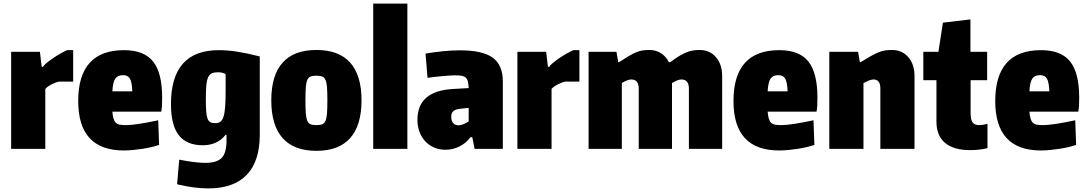

<svg xmlns="http://www.w3.org/2000/svg" viewBox="-20 -828 6047 1068"><path d="M42 -540H202L212 -456H220Q221 -462 235.5 -474.5Q250 -487 270 -501Q290 -515 312.5 -528Q335 -541 353 -549H387V-374H310Q301 -373 289 -368.5Q277 -364 265.5 -358Q254 -352 244.5 -345Q235 -338 232 -333V0H42Z M669 9Q415 9 415 -266Q415 -549 670 -549Q781 -549 831.5 -486Q882 -423 882 -285Q882 -254 881 -239Q880 -224 877 -207H605Q607 -183 611.5 -168Q616 -153 624.5 -145Q633 -137 647 -134.5Q661 -132 681 -132Q709 -132 757 -139.5Q805 -147 860 -159L865 -22Q845 -15 821 -9.5Q797 -4 771 0Q745 4 718.5 6.5Q692 9 669 9ZM664 -410Q635 -410 621.5 -391Q608 -372 605 -320H716Q714 -370 703 -390Q692 -410 664 -410Z M1139 220Q1060 220 965 197L977 60Q1068 78 1121 78Q1187 78 1213.5 50Q1240 22 1240 -47V-78H1235Q1189 -20 1108 -20Q1018 -20 974.5 -76Q931 -132 931 -249Q931 -549 1197 -549Q1245 -549 1300 -540.5Q1355 -532 1425 -514V-79Q1425 69 1352.5 144.5Q1280 220 1139 220ZM1177 -143Q1195 -143 1206 -151Q1217 -159 1223.5 -179.5Q1230 -200 1232.5 -235Q1235 -270 1235 -323V-415Q1229 -420 1217.5 -423Q1206 -426 1192 -426Q1171 -426 1158 -420Q1145 -414 1137.5 -397.5Q1130 -381 1127.5 -351Q1125 -321 1125 -273Q1125 -233 1127 -207.5Q1129 -182 1134.5 -168Q1140 -154 1150 -148.5Q1160 -143 1177 -143Z M1740 11Q1615 11 1552 -60Q1489 -131 1489 -270Q1489 -409 1552 -479.5Q1615 -550 1740 -550Q1865 -550 1928 -479.5Q1991 -409 1991 -270Q1991 -131 1928 -60Q1865 11 1740 11ZM1740 -132Q1760 -132 1772 -136.5Q1784 -141 1790.5 -156Q1797 -171 1799 -198Q1801 -225 1801 -270Q1801 -315 1799 -342Q1797 -369 1790.5 -383.5Q1784 -398 1772 -402.5Q1760 -407 1740 -407Q1720 -407 1708 -402.5Q1696 -398 1689.5 -383.5Q1683 -369 1681 -342Q1679 -315 1679 -270Q1679 -225 1681 -198Q1683 -171 1689.5 -156Q1696 -141 1708 -136.5Q1720 -132 1740 -132Z M2056 -808H2246V0H2056Z M2458 5Q2423 5 2394.5 -7.5Q2366 -20 2345.5 -42Q2325 -64 2313.5 -94.5Q2302 -125 2302 -162Q2302 -321 2498 -333L2587 -338Q2586 -361 2582.5 -375Q2579 -389 2570.5 -396.5Q2562 -404 2547.5 -406.5Q2533 -409 2509 -409Q2498 -409 2478 -407.5Q2458 -406 2435 -404Q2412 -402 2391 -399.5Q2370 -397 2358 -395L2347 -530Q2395 -538 2443.5 -543Q2492 -548 2539 -548Q2665 -548 2721 -507Q2777 -466 2777 -375V0H2620L2607 -65H2597Q2574 -33 2537 -14Q2500 5 2458 5ZM2531 -131Q2542 -131 2557.5 -137Q2573 -143 2587 -153V-228L2540 -223Q2513 -220 2501.5 -209.5Q2490 -199 2490 -179Q2490 -156 2500.5 -143.5Q2511 -131 2531 -131Z M2858 -540H3018L3028 -456H3036Q3037 -462 3051.5 -474.5Q3066 -487 3086 -501Q3106 -515 3128.5 -528Q3151 -541 3169 -549H3203V-374H3126Q3117 -373 3105 -368.5Q3093 -364 3081.5 -358Q3070 -352 3060.5 -345Q3051 -338 3048 -333V0H2858Z M3254 -540H3409L3419 -482H3423Q3455 -503 3478 -516.5Q3501 -530 3519.5 -537.5Q3538 -545 3555 -547.5Q3572 -550 3593 -550Q3628 -550 3656 -532.5Q3684 -515 3701 -482H3708Q3736 -503 3757.5 -516Q3779 -529 3797.5 -536.5Q3816 -544 3833.5 -547Q3851 -550 3872 -550Q3928 -550 3962.5 -510Q3997 -470 3997 -405V0H3812V-335Q3812 -386 3770 -386Q3750 -386 3718 -366V0H3533V-335Q3533 -386 3491 -386Q3471 -386 3439 -366V0H3254Z M4314 9Q4060 9 4060 -266Q4060 -549 4315 -549Q4426 -549 4476.5 -486Q4527 -423 4527 -285Q4527 -254 4526 -239Q4525 -224 4522 -207H4250Q4252 -183 4256.5 -168Q4261 -153 4269.5 -145Q4278 -137 4292 -134.5Q4306 -132 4326 -132Q4354 -132 4402 -139.5Q4450 -147 4505 -159L4510 -22Q4490 -15 4466 -9.5Q4442 -4 4416 0Q4390 4 4363.5 6.5Q4337 9 4314 9ZM4309 -410Q4280 -410 4266.5 -391Q4253 -372 4250 -320H4361Q4359 -370 4348 -390Q4337 -410 4309 -410Z M4593 -540H4753L4763 -482H4767Q4801 -503 4825 -516.5Q4849 -530 4868 -537.5Q4887 -545 4904 -547.5Q4921 -550 4942 -550Q4998 -550 5032.5 -510Q5067 -470 5067 -405V0H4877V-335Q4877 -363 4866.5 -374.5Q4856 -386 4840 -386Q4827 -386 4812.5 -380Q4798 -374 4783 -366V0H4593Z M5376 7Q5284 7 5236.5 -33.5Q5189 -74 5189 -151V-382H5116V-540H5200L5225 -702L5378 -720V-540H5471V-382H5379V-200Q5379 -161 5390.5 -146.5Q5402 -132 5426 -132Q5446 -132 5473 -139V-4Q5431 7 5376 7Z M5770 9Q5516 9 5516 -266Q5516 -549 5771 -549Q5882 -549 5932.5 -486Q5983 -423 5983 -285Q5983 -254 5982 -239Q5981 -224 5978 -207H5706Q5708 -183 5712.5 -168Q5717 -153 5725.5 -145Q5734 -137 5748 -134.5Q5762 -132 5782 -132Q5810 -132 5858 -139.5Q5906 -147 5961 -159L5966 -22Q5946 -15 5922 -9.5Q5898 -4 5872 0Q5846 4 5819.5 6.5Q5793 9 5770 9ZM5765 -410Q5736 -410 5722.5 -391Q5709 -372 5706 -320H5817Q5815 -370 5804 -390Q5793 -410 5765 -410Z"/></svg>

Font: Encode Sans Compressed
Style: Black
Weight: 900
Designer: Pablo Impallari, Andres Torresi
Foundry: Pablo Impallari, Andres Torresi
Version: Version 1.000; ttfautohint (v1.00) -l 8 -r 50 -G 200 -x 14 -